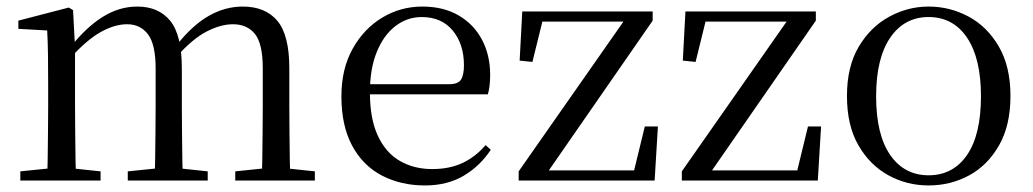

<svg xmlns="http://www.w3.org/2000/svg" viewBox="-20 -551 3153 586"><path d="M42 0V-28L150 -39H183L287 -28V0ZM124 0Q125 -24 125.5 -65Q126 -106 126.5 -150.5Q127 -195 127 -229V-290Q127 -341 126.5 -381Q126 -421 124 -458L36 -463V-488L190 -528L203 -520L209 -406V-403V-229Q209 -195 209.5 -150.5Q210 -106 210.5 -65Q211 -24 212 0ZM370 0V-28L478 -39H511L614 -28V0ZM452 0Q453 -24 453.5 -64.5Q454 -105 454.5 -149.5Q455 -194 455 -229V-342Q455 -416 431.5 -446.5Q408 -477 368 -477Q330 -477 287 -453Q244 -429 192 -371L183 -406H194Q243 -468 293.5 -499.5Q344 -531 399 -531Q464 -531 499.5 -487.5Q535 -444 535 -342V-229Q535 -194 535.5 -149.5Q536 -105 536.5 -64.5Q537 -24 538 0ZM698 0V-28L804 -39H837L941 -28V0ZM778 0Q780 -24 780.5 -64.5Q781 -105 781.5 -149.5Q782 -194 782 -229V-342Q782 -418 758 -447.5Q734 -477 691 -477Q654 -477 611 -455Q568 -433 518 -377L507 -413H519Q567 -474 617 -502.5Q667 -531 721 -531Q790 -531 826.5 -487.5Q863 -444 863 -343V-229Q863 -194 863.5 -149.5Q864 -105 864.5 -64.5Q865 -24 866 0Z M1277 15Q1204 15 1146 -15Q1088 -45 1055 -106Q1022 -167 1022 -257Q1022 -341 1056.5 -402.5Q1091 -464 1147 -497.5Q1203 -531 1269 -531Q1334 -531 1380.5 -503.5Q1427 -476 1451.5 -429Q1476 -382 1476 -323Q1476 -287 1469 -263H1061V-294H1351Q1378 -294 1387 -308Q1396 -322 1396 -352Q1396 -416 1362 -457.5Q1328 -499 1267 -499Q1223 -499 1187 -471.5Q1151 -444 1130 -392.5Q1109 -341 1109 -269Q1109 -188 1133.5 -136Q1158 -84 1201 -59.5Q1244 -35 1299 -35Q1352 -35 1391.5 -53.5Q1431 -72 1462 -108L1478 -94Q1445 -44 1395 -14.5Q1345 15 1277 15Z M1563 0V-28L1896 -504V-476L1888 -485H1758H1610L1640 -504L1605 -362L1566 -366L1574 -516H1972V-488L1642 -12L1648 -51L1649 -31H1784H1937L1911 -13L1948 -165H1988L1978 0Z M2061 0V-28L2394 -504V-476L2386 -485H2256H2108L2138 -504L2103 -362L2064 -366L2072 -516H2470V-488L2140 -12L2146 -51L2147 -31H2282H2435L2409 -13L2446 -165H2486L2476 0Z M2814 15Q2748 15 2691.5 -16Q2635 -47 2600 -107.5Q2565 -168 2565 -258Q2565 -348 2601 -408.5Q2637 -469 2694 -500Q2751 -531 2814 -531Q2879 -531 2936 -500.5Q2993 -470 3028.5 -409Q3064 -348 3064 -258Q3064 -168 3029 -107Q2994 -46 2937.5 -15.5Q2881 15 2814 15ZM2814 -16Q2889 -16 2931.5 -78Q2974 -140 2974 -257Q2974 -373 2931.5 -436Q2889 -499 2814 -499Q2740 -499 2697 -436Q2654 -373 2654 -257Q2654 -140 2697 -78Q2740 -16 2814 -16Z"/></svg>

Font: Noto Serif SC ExtraLight
Style: Regular
Weight: 400
Version: Version 2.002-H1;hotconv 1.1.0;makeotfexe 2.6.0